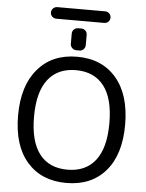

<svg xmlns="http://www.w3.org/2000/svg" viewBox="-64 -1099 844 1113"><g transform="rotate(5 357.5 -542.5)"><path d="M201.2 -186.5Q257.8 -114.3 363.8 -114.3Q469.7 -114.3 526.4 -187Q583 -259.8 583 -403.8Q583 -547.9 526.4 -620.6Q469.7 -693.4 363.8 -693.4Q257.8 -693.4 201.2 -620.6Q144.5 -547.9 144.5 -403.8Q144.5 -259.8 201.2 -186.5ZM223.6 -980.5Q210 -980.5 199.7 -990.2Q189.5 -1000 189.5 -1014.2Q189.5 -1028.3 199.7 -1038.1Q210 -1047.9 223.6 -1047.9H502Q516.6 -1047.9 526.4 -1038.1Q536.1 -1028.3 536.1 -1014.2Q536.1 -1000 526.4 -990.2Q516.6 -980.5 502 -980.5ZM354.5 -808.6Q340.8 -808.6 330.6 -818.8Q320.3 -829.1 320.3 -842.8V-902.3Q320.3 -917 330.6 -926.8Q340.8 -936.5 354.5 -936.5H373Q387.7 -936.5 397.5 -926.8Q407.2 -917 407.2 -902.3V-842.8Q407.2 -829.1 397.5 -818.8Q387.7 -808.6 373 -808.6ZM135.7 -673.8Q218.8 -771.5 363.8 -771.5Q508.8 -771.5 591.8 -674.3Q674.8 -577.1 674.8 -402.8Q674.8 -228.5 591.8 -132.8Q508.8 -37.1 363.8 -37.1Q218.8 -37.1 135.3 -132.8Q51.8 -228.5 51.8 -402.8Q51.8 -577.1 135.7 -673.8Z"/></g></svg>

Font: Gen Jyuu GothicL Regular
Style: Regular
Weight: 400
Designer: [Source Han Sans]
Ryoko NISHIZUKA  (kana & ideographs); Paul D. Hunt (Latin, Greek & Cyrillic); Wenlong ZHANG  (bopomofo
Version: Version 1.002.20150607